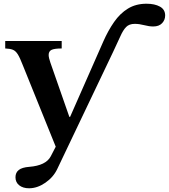

<svg xmlns="http://www.w3.org/2000/svg" viewBox="-20 -750 906 1030"><path d="M136 260Q103 260 83 244Q63 228 63 201Q63 176 80.5 162Q98 148 137 145Q226 138 252 89L279 37L102 -401Q87 -440 75.5 -458.5Q64 -477 49 -483Q34 -489 8 -490V-530H311V-490Q272 -490 256.5 -482.5Q241 -475 241 -455Q241 -448 243.5 -437Q246 -426 250 -415L352 -123H356L534 -527Q560 -586 592 -632Q624 -678 666.5 -704Q709 -730 766 -730Q810 -730 838 -714.5Q866 -699 866 -667Q866 -643 849.5 -625.5Q833 -608 802 -608Q780 -608 753.5 -615Q727 -622 703 -622Q673 -622 656.5 -605Q640 -588 625.5 -555Q611 -522 587 -472L287 157Q266 201 223 230.5Q180 260 136 260Z"/></svg>

Font: Libre Baskerville
Style: Bold
Weight: 700
Designer: Pablo Impallari, Rodrigo Fuenzalida
Foundry: Pablo Impallari, Rodrigo Fuenzalida
Version: Version 1.051; ttfautohint (v1.8.4.7-5d5b)